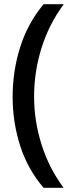

<svg xmlns="http://www.w3.org/2000/svg" viewBox="-20 -978 353 912"><path d="M40 -518Q40 -641 76 -754.5Q112 -868 187 -958H283Q213 -864 177.5 -751Q142 -638 142 -519Q142 -403 177.5 -291Q213 -179 282 -86H187Q112 -173 76 -285Q40 -397 40 -518Z"/></svg>

Font: Noto Sans Khmer UI ExtraCondensed Medium
Style: Regular
Weight: 500
Width: 2
Designer: Danh Hong and the Monotype Design Team
Foundry: Monotype Imaging Inc.
Version: Version 2.002; ttfautohint (v1.8.4.7-5d5b)